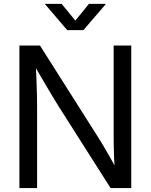

<svg xmlns="http://www.w3.org/2000/svg" viewBox="-20 -960 769 980"><path d="M79.1 0V-727.5H184.1L481.9 -257.8Q492.7 -241.2 508.3 -214.8Q523.9 -188.5 542 -156.5Q560.1 -124.5 577.1 -90.8L566.4 -81.1Q564 -113.8 562.5 -150.1Q561 -186.5 560.5 -218.3Q560.1 -250 560.1 -268.1V-727.5H649.9V0H544.4L278.8 -418Q265.1 -439.9 246.8 -470.2Q228.5 -500.5 204.6 -541.5Q180.7 -582.5 148.9 -636.7L162.1 -649.9Q164.6 -594.2 166.3 -549.1Q168 -503.9 168.7 -470.9Q169.4 -438 169.4 -418.9V0ZM294.4 -940.4 364.7 -855 434.1 -940.4H519.5V-938.5L405.8 -806.2H323.2L210 -938.5V-940.4Z"/></svg>

Font: Inter 24pt
Style: Regular
Weight: 400
Designer: Rasmus Andersson
Foundry: rsms
Version: Version 4.001;git-66647c0bb